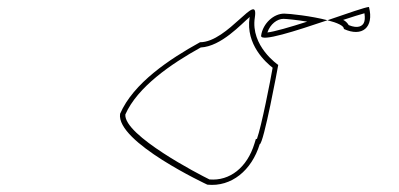

<svg xmlns="http://www.w3.org/2000/svg" viewBox="-20 -456 1142 550"><path d="M324 -130C312 -49 574 73 574 73C643 80 701 32 724 -43C735 -43 776 -263 777 -270C777 -270 697 -324 710 -406C722 -486 633 -335 553 -335C466 -287 362 -218 324 -130ZM339 -128C374 -207 470 -273 555 -320C614 -323 671 -387 696 -408L695 -406C683 -328 743 -276 761 -262C755 -227 729 -94 716 -58H713L709 -45C688 24 638 63 580 58C551 44 335 -68 339 -128ZM728 -354C725 -334 829 -368 918 -398C873 -410 809 -417 794 -417C764 -417 733 -389 728 -354ZM746 -363C754 -387 774 -402 792 -402C799 -402 831 -399 860 -394C810 -378 765 -365 746 -363ZM918 -398C946 -391 966 -382 965 -373C1017 -349 1052 -377 1037 -436C1028 -436 976 -418 918 -398ZM963 -399C990 -408 1010 -414 1024 -418C1026 -404 1025 -396 1022 -390C1018 -382 1006 -373 979 -384C974 -392 969 -396 963 -399Z"/></svg>

Font: Ampere
Style: OuLnIta
Weight: 400
Version: Version 1